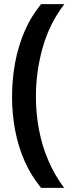

<svg xmlns="http://www.w3.org/2000/svg" viewBox="-20 -747 360 925"><path d="M38 -280Q38 -365 53 -445.5Q68 -526 99 -597.5Q130 -669 178 -727H290Q219 -635 186 -519Q153 -403 153 -281Q153 -202 167.5 -124Q182 -46 212.5 25.5Q243 97 289 158H178Q130 100 99 30Q68 -40 53 -119Q38 -198 38 -280Z"/></svg>

Font: Noto Sans Hebrew Thin SemiBold
Style: Regular
Weight: 600
Version: Version 3.001